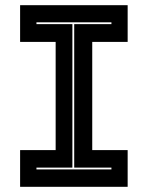

<svg xmlns="http://www.w3.org/2000/svg" viewBox="-20 -720 570 740"><path d="M57.5 0V-141.5H194.5V-558.5H57.5V-700H472V-558.5H335.5V-141.5H472V0ZM120.5 -67H409.5V-74H266V-627H409.5V-634H120.5V-627H259V-74H120.5Z"/></svg>

Font: Tourney Thin ExtraBold
Style: Regular
Weight: 800
Version: Version 1.015